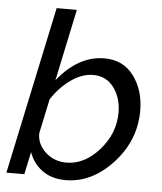

<svg xmlns="http://www.w3.org/2000/svg" viewBox="-53 -776 705 833"><g transform="rotate(5 299.5 -360.0)"><path d="M104 -98 83 0H5L160 -730H248L182 -418Q273 -531 386 -531Q468 -531 514 -469Q560 -407 560 -318Q560 -188 468.5 -89Q377 10 263 10Q203 10 162 -19.5Q121 -49 104 -98ZM467 -302Q467 -365 434 -410Q401 -455 344 -455Q295 -455 246.5 -420.5Q198 -386 164 -333L132 -182Q132 -134 169.5 -100Q207 -66 260 -66Q339 -66 403 -138.5Q467 -211 467 -302Z"/></g></svg>

Font: Raleway-v4020 Medium
Style: Italic
Weight: 500
Italic angle: -12°
Designer: Matt McInerney, Pablo Impallari, Rodrigo Fuenzalida
Foundry: Matt McInerney, Pablo Impallari, Rodrigo Fuenzalida
Version: Version 4.020;PS 004.020;hotconv 1.0.88;makeotf.lib2.5.64775